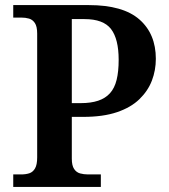

<svg xmlns="http://www.w3.org/2000/svg" viewBox="-20 -734 665 754"><path d="M32 0V-49H63Q81 -49 95 -53.5Q109 -58 117.5 -72.5Q126 -87 126 -116V-602Q126 -630 117 -643.5Q108 -657 94 -661Q80 -665 63 -665H32V-714H329Q463 -714 527.5 -657.5Q592 -601 592 -503Q592 -458 576.5 -417.5Q561 -377 527.5 -344.5Q494 -312 439.5 -293.5Q385 -275 307 -275H262V-111Q262 -84 271 -70.5Q280 -57 294.5 -53Q309 -49 326 -49H376V0ZM297 -329Q337 -329 365.5 -338.5Q394 -348 412 -368Q430 -388 438 -420.5Q446 -453 446 -499Q446 -581 416 -620Q386 -659 312 -659H262V-329Z"/></svg>

Font: Noto Serif Armenian SemiBold
Style: Regular
Weight: 600
Version: Version 2.007